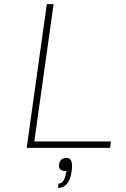

<svg xmlns="http://www.w3.org/2000/svg" viewBox="-20 -720 616 935"><path d="M520 -31 516 0H110L208 -700H241L147 -31ZM329 113Q318 195 262 195L265 174Q295 174 303 113Q282 113 273.5 105Q265 97 268 80Q272 49 305 49Q338 49 329 113Z"/></svg>

Font: Fivo Sans Thin
Style: Regular
Weight: 250
Foundry: Alexander Slobzheninov
Version: 1.0